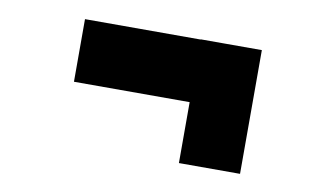

<svg xmlns="http://www.w3.org/2000/svg" viewBox="-44 -455 737 447"><g transform="rotate(10 325.0 -232.0)"><path d="M399 -86V-378.5H543.5V-86ZM125.5 -230V-378H455.5V-230Z"/></g></svg>

Font: Trispace Thin ExtraBold
Style: Regular
Weight: 800
Version: Version 1.210